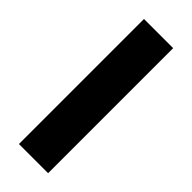

<svg xmlns="http://www.w3.org/2000/svg" viewBox="-240 -760 791 791"><g transform="rotate(45 155.5 -364.0)"><path d="M240.5 0H70.5V-728.5H240.5Z"/></g></svg>

Font: Lato ExtraBold
Style: Regular
Weight: 800
Designer: Lukasz Dziedzic with Adam Twardoch and Botio Nikoltchev
Foundry: tyPoland Lukasz Dziedzic
Version: Version 2.015; 2015-08-06; http://www.latofonts.com/